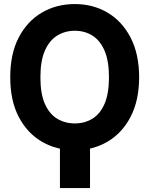

<svg xmlns="http://www.w3.org/2000/svg" viewBox="-20 -749 755 970"><path d="M434.8 -19.5V201.2H282.8V-19.5ZM683 -358.8Q682.7 -241.2 639.8 -158.9Q597 -76.6 523.5 -33.4Q450.1 9.8 358 9.8Q265 9.8 191.1 -33.5Q117.1 -76.9 74.3 -159.2Q31.5 -241.5 31.8 -358.8Q31.5 -476.4 74.3 -559Q117.1 -641.6 191.1 -685.1Q265 -728.5 358 -728.5Q450.1 -728.5 523.5 -685.1Q597 -641.6 639.8 -559Q682.7 -476.4 683 -358.8ZM530.5 -358.8Q530.5 -441.2 508.2 -493Q485.8 -544.7 447 -569.1Q408.2 -593.6 358 -593.6Q307.8 -593.6 268.4 -568.8Q229 -544.1 206.5 -492.4Q184 -440.6 184.2 -358.8Q184 -276.1 206.6 -224.6Q229.3 -173.1 268.7 -149.4Q308.1 -125.7 358 -125.2Q408.2 -125.7 447 -149.4Q485.8 -173.1 508.2 -224.6Q530.5 -276.1 530.5 -358.8Z"/></svg>

Font: Inter Display V
Style: Regular
Weight: 400
Designer: Rasmus Andersson
Foundry: rsms
Version: Version 3.015;git-src